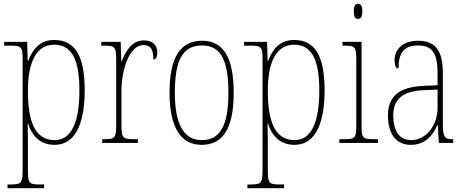

<svg xmlns="http://www.w3.org/2000/svg" viewBox="-20 -758 2466 1018"><path d="M20 240H214V220H194C134 220 128 215 128 143V14C128 -42 127 -82 127 -105H128C151 -34 195 10 270 10C367 10 429 -80 429 -279C429 -466 376 -546 267 -546C193 -546 153 -498 130 -436H127L124 -536H2V-516H26C96 -516 100 -511 100 -441V143C100 215 93 220 33 220H20ZM270 -15C163 -15 128 -119 128 -277C128 -427 172 -521 267 -521C361 -521 401 -442 401 -278C401 -115 361 -15 270 -15Z M522 0H711V-20H693C631 -20 624 -25 624 -97V-277C624 -390 667 -519 740 -519C785 -519 793 -486 793 -443C808 -443 814 -459 814 -481C814 -516 791 -544 744 -544C676 -544 645 -483 625 -432H623L620 -536H517V-516H524C591 -516 596 -511 596 -441V-97C596 -25 590 -20 529 -20H522Z M1049 10C1161 10 1219 -75 1219 -267C1219 -452 1165 -542 1052 -542C934 -542 879 -452 879 -267C879 -77 942 10 1049 10ZM1050 -15C952 -15 907 -104 907 -267C907 -434 946 -517 1051 -517C1153 -517 1191 -435 1191 -267C1191 -107 1155 -15 1050 -15Z M1292 240H1486V220H1466C1406 220 1400 215 1400 143V14C1400 -42 1399 -82 1399 -105H1400C1423 -34 1467 10 1542 10C1639 10 1701 -80 1701 -279C1701 -466 1648 -546 1539 -546C1465 -546 1425 -498 1402 -436H1399L1396 -536H1274V-516H1298C1368 -516 1372 -511 1372 -441V143C1372 215 1365 220 1305 220H1292ZM1542 -15C1435 -15 1400 -119 1400 -277C1400 -427 1444 -521 1539 -521C1633 -521 1673 -442 1673 -278C1673 -115 1633 -15 1542 -15Z M1878 -658C1892 -658 1901 -666 1901 -698C1901 -729 1892 -738 1878 -738C1864 -738 1856 -729 1856 -698C1856 -666 1864 -658 1878 -658ZM1779 0H1984V-20H1966C1902 -20 1897 -25 1897 -95V-536H1796V-516H1805C1864 -516 1869 -509 1869 -437V-95C1869 -25 1864 -20 1799 -20H1779Z M2157 10C2236 10 2275 -41 2299 -95H2301L2307 0H2383V-20H2379C2337 -20 2328 -31 2328 -105V-372C2328 -491 2287 -542 2197 -542C2111 -542 2072 -492 2072 -439C2072 -410 2079 -395 2093 -395C2093 -479 2123 -517 2197 -517C2275 -517 2300 -471 2300 -371V-306L2231 -303C2099 -298 2037 -250 2037 -146C2037 -40 2087 10 2157 10ZM2160 -15C2093 -15 2065 -71 2065 -146C2065 -227 2109 -276 2230 -280L2300 -283V-185C2300 -96 2241 -15 2160 -15Z"/></svg>

Font: Noto Serif Devanagari Condensed Thin
Style: Regular
Weight: 100
Width: 3
Designer: Universal Thirst, Indian Type Foundry and the Monotype Design Team
Foundry: Monotype Imaging Inc.
Version: Version 2.004